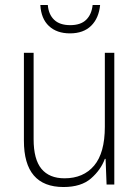

<svg xmlns="http://www.w3.org/2000/svg" viewBox="-20 -741 562 771"><path d="M439 -529V0H408L404 -103H401Q385 -59 345.5 -24.5Q306 10 235 10Q76 10 76 -176V-529H115V-182Q115 -101 146.5 -63Q178 -25 239 -25Q315 -25 358 -76Q401 -127 401 -232V-529ZM382 -721Q377 -668 346 -637.5Q315 -607 261 -607Q208 -607 176.5 -636.5Q145 -666 142 -721H172Q175 -683 197.5 -661.5Q220 -640 262 -640Q304 -640 326 -661.5Q348 -683 352 -721Z"/></svg>

Font: Noto Sans Sinhala SemiCondensed ExtraLight
Style: Regular
Weight: 200
Width: 4
Designer: Jelle Bosma - Monotype Design Team
Foundry: Monotype Imaging Inc.
Version: Version 2.006; ttfautohint (v1.8.4.7-5d5b)